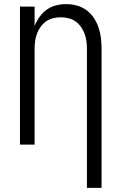

<svg xmlns="http://www.w3.org/2000/svg" viewBox="-20 -702 590 932"><path d="M402 210V-465Q402 -484 399.5 -502.5Q397 -521 390.5 -538.5Q384 -556 373 -571.5Q362 -587 346.5 -598Q331 -609 312.5 -613.5Q294 -618 275 -618Q256 -618 237.5 -613.5Q219 -609 203.5 -598Q188 -587 177 -571.5Q166 -556 159.5 -538.5Q153 -521 150.5 -502.5Q148 -484 148 -465V0H77V-670H148V-576Q157 -599 172 -620Q187 -641 207.5 -655.5Q228 -670 252.5 -676Q277 -682 302 -682Q328 -682 353.5 -675Q379 -668 400 -652.5Q421 -637 435.5 -615Q450 -593 458.5 -568Q467 -543 470 -517Q473 -491 473 -465V210Z"/></svg>

Font: Lode
Style: Regular
Weight: 400
Monospace: yes
Designer: Belleve Invis
Foundry: Belleve Invis
Version: Version 29.2.0; ttfautohint (v1.8.3)